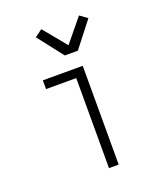

<svg xmlns="http://www.w3.org/2000/svg" viewBox="-142 -871 833 968"><g transform="rotate(-20 275.0 -387.5)"><path d="M275 0V-483H113V-530H327V0ZM260 -610 154 -746 194 -775 295 -652 396 -775 436 -746 330 -610Z"/></g></svg>

Font: Lode Dark
Style: Regular
Weight: 400
Monospace: yes
Designer: Belleve Invis
Foundry: Belleve Invis
Version: Version 29.2.0; ttfautohint (v1.8.3)